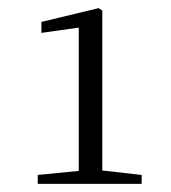

<svg xmlns="http://www.w3.org/2000/svg" viewBox="-20 -915 421 473"><path d="M174 -462H329V-484L232 -495V-889L223 -895L82 -861V-834L174 -847V-494L73 -484V-462Z"/></svg>

Font: Noto Serif KR Light
Style: Regular
Weight: 300
Designer: Ryoko NISHIZUKA 西塚涼子 (kana & ideographs); Frank Grießhammer (Latin, Greek & Cyrillic); Wenlong ZHANG 张文龙 (bopomofo); San
Foundry: Adobe
Version: Version 2.001;hotconv 1.1.0;makeotfexe 2.6.0